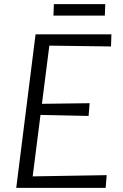

<svg xmlns="http://www.w3.org/2000/svg" viewBox="-20 -914 596 934"><path d="M494 0H59L153 -747H522L520 -688L220 -692L184 -409L416 -412L411 -350L177 -355L139 -56L499 -62ZM490 -838H240L242 -894H492Z"/></svg>

Font: Merriweather Sans Variable Regular
Style: Italic
Weight: 300
Italic angle: -8°
Designer: Eben Sorkin
Foundry: Eben Sorkin
Version: Version 2.001